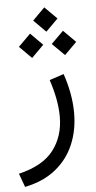

<svg xmlns="http://www.w3.org/2000/svg" viewBox="-57 -603 449 899"><g transform="rotate(-5 167.5 -153.0)"><path d="M186.5 -568.4 243.7 -511.2 186.5 -454.1 129.4 -511.2ZM264.2 -451.7 321.3 -394.5 264.2 -337.4 206.5 -394.5ZM109.4 -451.7 166.5 -394.5 109.4 -337.4 52.2 -394.5ZM23.9 261.2 0.5 197.3Q114.3 170.4 164.3 105Q214.4 39.6 214.4 -51.8Q214.4 -92.3 206.1 -136.2Q197.8 -180.2 182.1 -227.1L249.5 -249.5Q282.7 -152.8 282.7 -63.5Q282.7 16.1 254.6 83Q226.6 149.9 169.2 196.5Q111.8 243.2 23.9 261.2Z"/></g></svg>

Font: Vazirmatn UI FD Light
Style: Regular
Weight: 300
Designer: Saber Rastikerdar
Foundry: Saber Rastikerdar
Version: Version 33.003